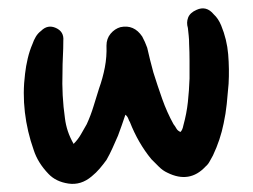

<svg xmlns="http://www.w3.org/2000/svg" viewBox="-20 -451 615 467"><path d="M159 -101Q170 -112 177 -124.5Q184 -137 191 -149Q201 -171 207.5 -192.5Q214 -214 221 -236Q230 -261 235 -287Q240 -313 239 -340Q239 -357 249 -369Q259 -381 273 -385Q306 -392 326 -362Q333 -349 338 -335Q341 -321 345 -305.5Q349 -290 353 -275Q363 -243 374.5 -210.5Q386 -178 402 -149Q406 -144 409 -138.5Q412 -133 419 -130Q424 -135 426 -146Q434 -175 437 -203Q440 -231 441 -260Q441 -282 441 -303Q441 -324 440 -344Q440 -355 439 -364Q438 -373 437 -383Q433 -396 437.5 -408Q442 -420 458 -427Q482 -438 500 -416Q511 -406 518 -389Q532 -355 535 -319Q538 -283 536 -247Q534 -222 531.5 -198Q529 -174 524 -151Q520 -131 513.5 -111.5Q507 -92 498 -73Q494 -66 490 -58.5Q486 -51 480 -46Q441 -4 387 -31Q376 -36 366.5 -45.5Q357 -55 348 -64Q316 -103 296 -154Q294 -157 292 -162.5Q290 -168 285 -172Q276 -145 267 -121Q260 -105 253.5 -90.5Q247 -76 239 -62Q231 -51 222.5 -41Q214 -31 203 -22Q177 0 146.5 -4.5Q116 -9 98 -28Q72 -55 62 -86Q46 -131 40.5 -178Q35 -225 41 -272Q43 -290 47.5 -309Q52 -328 59 -344Q62 -353 67 -361.5Q72 -370 80 -376Q96 -392 116 -383Q136 -374 134 -352Q134 -333 133 -314Q132 -295 132 -275Q131 -247 132.5 -219Q134 -191 138 -163Q140 -147 145 -132Q150 -117 159 -101Z"/></svg>

Font: Delicious Handrawn
Style: Regular
Weight: 400
Designer: Agung Rohmat
Foundry: Agung Rohmat
Version: Version 1.002; ttfautohint (v1.8.4.7-5d5b);gftools[0.9.27]